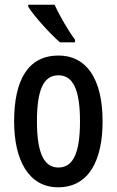

<svg xmlns="http://www.w3.org/2000/svg" viewBox="-20 -786 496 816"><path d="M212 -766H100V-757C126 -716 196 -639 235 -606H299V-617C272 -653 232 -721 212 -766ZM416 -270C416 -453 346 -550 229 -550C98 -550 40 -444 40 -270C40 -107 101 10 227 10C360 10 416 -108 416 -270ZM137 -270C137 -402 164 -466 228 -466C292 -466 320 -402 320 -270C320 -138 292 -74 228 -74C165 -74 137 -140 137 -270Z"/></svg>

Font: Noto Sans Sinhala UI ExtraCondensed Medium
Style: Regular
Weight: 500
Width: 2
Designer: Jelle Bosma - Monotype Design Team
Foundry: Monotype Imaging Inc.
Version: Version 2.006